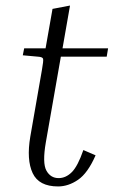

<svg xmlns="http://www.w3.org/2000/svg" viewBox="-20 -661 409 691"><path d="M324 -102Q296 -38 261 -14Q226 10 189 10Q120 10 97.5 -38Q75 -86 89 -169L131 -410Q137 -443 135 -449.5Q133 -456 117 -457L62 -462L67 -487H144L169 -629L232 -641L205 -487H369L364 -457H199L145 -149Q132 -74 147 -47Q162 -20 191 -20Q217 -20 238.5 -41.5Q260 -63 280 -121Z"/></svg>

Font: Inria Serif Light
Style: Italic
Weight: 300
Italic angle: -10°
Designer: Black Foundry Team
Foundry: Black Foundry
Version: Version 1.000; ttfautohint (v1.8.3)